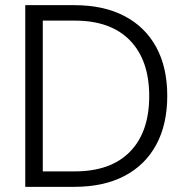

<svg xmlns="http://www.w3.org/2000/svg" viewBox="-20 -725 719 745"><path d="M78 0V-705H268Q382 -705 462.5 -663Q543 -621 586 -542.5Q629 -464 629 -353Q629 -242 586 -163Q543 -84 462.5 -42Q382 0 268 0ZM146 -42 129 -60H270Q410 -60 484.5 -136.5Q559 -213 559 -352Q559 -491 484.5 -568Q410 -645 270 -645H129L146 -662Z"/></svg>

Font: TikTok Sans 24pt Light
Style: Regular
Weight: 300
Version: Version 4.000